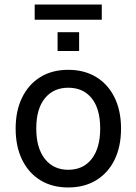

<svg xmlns="http://www.w3.org/2000/svg" viewBox="-20 -818 602 847"><path d="M281 9Q210 9 158 -23Q106 -55 77.5 -113.5Q49 -172 49 -251Q49 -329 77.5 -387.5Q106 -446 158 -478Q210 -510 281 -510Q352 -510 404.5 -478Q457 -446 485.5 -387.5Q514 -329 514 -251Q514 -172 485.5 -113.5Q457 -55 404.5 -23Q352 9 281 9ZM281 -69Q347 -69 384.5 -117Q422 -165 422 -251Q422 -338 384.5 -384.5Q347 -431 281 -431Q216 -431 178 -384.5Q140 -338 140 -251Q140 -165 178 -117Q216 -69 281 -69ZM133 -731V-798H429V-731ZM234 -593V-676H329V-593Z"/></svg>

Font: Nunitoga
Style: Medium
Weight: 500
Designer: Vernon Adams
Foundry: Vernon Adams
Version: Version 1.0